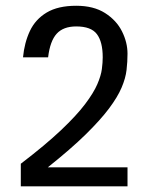

<svg xmlns="http://www.w3.org/2000/svg" viewBox="-20 -660 526 680"><path d="M431.6 0V-67.4H149.4Q231.4 -132.8 283.7 -184.1Q335.9 -235.4 366.2 -275.9Q396.5 -316.4 410.6 -349.6Q424.8 -382.8 428.2 -412.1Q431.6 -441.4 431.6 -469.7Q431.6 -509.8 412.1 -548.8Q392.6 -587.9 352.1 -613.8Q311.5 -639.6 250 -639.6Q185.5 -639.6 145.5 -615.7Q105.5 -591.8 85.9 -550.3Q66.4 -508.8 61.5 -457H150.4Q157.2 -514.6 180.7 -540.5Q204.1 -566.4 250 -566.4Q302.7 -566.4 323.2 -539.1Q343.8 -511.7 343.8 -457Q343.8 -438.5 340.8 -415.5Q337.9 -392.6 324.7 -361.8Q311.5 -331.1 281.2 -291Q251 -251 195.8 -198.7Q140.6 -146.5 53.7 -80.1V0Z"/></svg>

Font: Namkio Khamti
Style: Regular
Weight: 400
Designer: Debbi Hosken
Foundry: SIL International
Version: Version 3.917